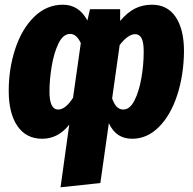

<svg xmlns="http://www.w3.org/2000/svg" viewBox="-20 -571 818 815"><path d="M761 -353Q760 -253 732.5 -168Q705 -83 655 -32.5Q605 18 541 18Q507 18 482.5 2Q458 -14 442 -48L406 206L237 224L274 -42Q227 18 159 18Q91 18 54 -36Q17 -90 17 -185Q17 -280 45 -364.5Q73 -449 125.5 -500Q178 -551 247 -551Q315 -551 351 -484L362 -532H490V-482Q521 -519 553.5 -535Q586 -551 625 -551Q691 -551 726 -498.5Q761 -446 761 -353ZM290 -156 323 -388Q305 -427 278 -427Q248 -427 228.5 -387Q209 -347 199.5 -290Q190 -233 190 -182Q190 -106 227 -106Q258 -106 290 -156ZM590 -351Q590 -393 580.5 -409.5Q571 -426 554 -426Q524 -426 488 -380L456 -153Q465 -128 476.5 -117Q488 -106 503 -106Q531 -106 550.5 -144Q570 -182 580 -239Q590 -296 590 -351Z"/></svg>

Font: Fira Sans Condensed ExtraBold
Style: Italic
Weight: 800
Width: 3
Italic angle: -8°
Designer: bBox Type GmbH & Carrois Corporate GbR & Edenspiekermann AG
Foundry: bBox Type GmbH & Carrois Corporate GbR & Edenspiekermann AG
Version: Version 4.301